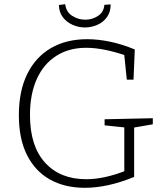

<svg xmlns="http://www.w3.org/2000/svg" viewBox="-20 -889 789 916"><path d="M385 7Q289 7 218.5 -32.5Q148 -72 109 -149Q70 -226 70 -339Q70 -455 110 -536Q150 -617 223 -659.5Q296 -702 396 -702Q448 -702 505.5 -690Q563 -678 623 -653L617 -509H585L572 -635L580 -624Q535 -640 485 -650.5Q435 -661 391 -661Q309 -661 248.5 -622.5Q188 -584 155.5 -512Q123 -440 123 -340Q123 -192 195 -113Q267 -34 391 -34Q435 -34 482.5 -44.5Q530 -55 581 -75L573 -61V-291L584 -280L479 -291V-320L709 -325V-296L611 -279L620 -291V-45Q557 -19 498 -6Q439 7 385 7ZM385 -758Q355 -758 326.5 -770.5Q298 -783 280 -806.5Q262 -830 261 -865L291 -869Q296 -831 325 -813Q354 -795 387 -795Q420 -795 447.5 -813Q475 -831 478 -866L508 -868Q508 -832 490.5 -807.5Q473 -783 444.5 -770.5Q416 -758 385 -758Z"/></svg>

Font: Bitter Thin Light
Style: Regular
Weight: 300
Version: Version 2.002